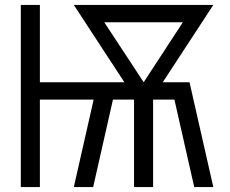

<svg xmlns="http://www.w3.org/2000/svg" viewBox="-20 -755 929 775"><path d="M64 0V-735H141V-423H482L278 -735H841L637 -423H745L841 0H764L684 -353H598V0H521V-353H436L356 0H278L358 -353H141V0ZM560 -423 718 -665H401Z"/></svg>

Font: Huly
Style: Regular
Weight: 400
Designer: Belleve Invis
Foundry: Belleve Invis
Version: Version 33.2.5; ttfautohint (v1.8.4)